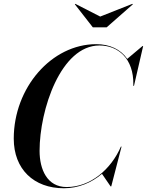

<svg xmlns="http://www.w3.org/2000/svg" viewBox="-20 -996 785 1026"><path d="M515.5 -907.5 382.5 -975.5 380 -973 476 -850H550L690 -973L687.5 -975.5ZM321.5 10C399.5 10 469.5 -20 525 -67L571 0H574.5L629.5 -212.5H626C573 -90 462.5 3.5 336 3.5C232 3.5 191.5 -90.5 191.5 -190C191.5 -409.5 305 -753 511.5 -753C609.5 -753 695.5 -685 692.5 -542L692 -537.5H696L745 -750H741.5L660 -681.5C624.5 -733 565.5 -760 494 -760C256 -760 53.5 -528 53.5 -255C53.5 -92 160.5 10 321.5 10Z"/></svg>

Font: Bodoni* 48pt Medium
Style: Italic
Weight: 500
Italic angle: -13°
Version: Version 2.3